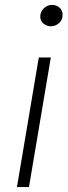

<svg xmlns="http://www.w3.org/2000/svg" viewBox="-20 -762 275 782"><path d="M138 -528H187L98 0H49ZM144 -694Q144 -714 158.5 -728Q173 -742 192 -742Q210 -742 222.5 -731Q235 -720 235 -701Q235 -681 220.5 -668Q206 -655 187 -655Q170 -655 157 -666Q144 -677 144 -694Z"/></svg>

Font: Nebula Sans Light
Style: Regular
Weight: 300
Italic angle: -9°
Designer: Paul D. Hunt for Adobe (as Source Sans)
Foundry: Nebula Entertainment & Broadcasting LLC
Version: Version 1.010